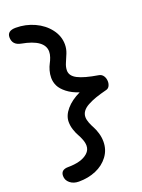

<svg xmlns="http://www.w3.org/2000/svg" viewBox="-194 -897 916 1242"><g transform="rotate(-20 264.5 -275.5)"><path d="M125 262.2Q87.9 262.2 64 242.4Q40 222.7 40 192.9Q40 149.9 91.8 149.9Q134.8 149.9 169.4 140.6Q204.1 131.3 227.1 110.6Q250 89.8 250 60.1Q250 40 241.2 17.1Q232.4 -5.9 221.9 -23.9Q211.4 -42 202.6 -68.8Q193.8 -95.7 193.8 -123Q193.8 -166.5 229 -208Q264.2 -249.5 326.2 -278.8Q276.9 -294.9 244.1 -320.6Q211.4 -346.2 198.2 -373Q185.1 -399.9 185.1 -429.2Q185.1 -454.6 192.1 -479.2Q199.2 -503.9 208 -519.8Q216.8 -535.6 223.9 -555.9Q231 -576.2 231 -594.2Q231 -676.3 79.1 -704.1Q21 -714.8 21 -768.1Q21 -813 80.1 -813Q147.9 -813 208.3 -785.4Q268.6 -757.8 305.7 -709.2Q342.8 -660.6 342.8 -603Q342.8 -572.3 331.3 -543.7Q319.8 -515.1 308.3 -489.3Q296.9 -463.4 296.9 -439Q296.9 -401.9 340.8 -379.2Q384.8 -356.4 480 -340.8Q500.5 -337.4 511.2 -320.8Q522 -304.2 522 -282.2Q522 -265.1 514.4 -251.2Q506.8 -237.3 491.2 -233.9Q446.8 -222.7 415.3 -211.7Q383.8 -200.7 357.9 -186.5Q332 -172.4 319.1 -154.5Q306.2 -136.7 306.2 -115.2Q306.2 -96.7 314.9 -74.5Q323.7 -52.2 334 -33.9Q344.2 -15.6 353 13.4Q361.8 42.5 361.8 73.2Q361.8 129.4 329.1 173.1Q296.4 216.8 242.9 239.5Q189.5 262.2 125 262.2Z"/></g></svg>

Font: Shantell Sans Irregular
Style: Regular
Weight: 500
Designer: Stephen Nixon, Anya Danilova, Shantell Martin
Foundry: Arrow Type
Version: Version 1.006;[9816181b4]